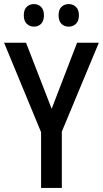

<svg xmlns="http://www.w3.org/2000/svg" viewBox="-20 -924 506 944"><path d="M234 -389 359 -714H466L284 -277V0H182V-274L0 -714H108ZM97 -849Q97 -877 111.5 -890.5Q126 -904 147 -904Q168 -904 182 -890Q196 -876 196 -849Q196 -821 182 -807Q168 -793 147 -793Q126 -793 111.5 -807Q97 -821 97 -849ZM268 -849Q268 -877 282.5 -890.5Q297 -904 318 -904Q339 -904 353.5 -890Q368 -876 368 -849Q368 -821 353.5 -807Q339 -793 318 -793Q296 -793 282 -807Q268 -821 268 -849Z"/></svg>

Font: Noto Sans Telugu Condensed Medium
Style: Regular
Weight: 500
Width: 3
Designer: Jelle Bosma - Monotype Design Team
Foundry: Monotype Imaging Inc.
Version: Version 2.005; ttfautohint (v1.8.4.7-5d5b)